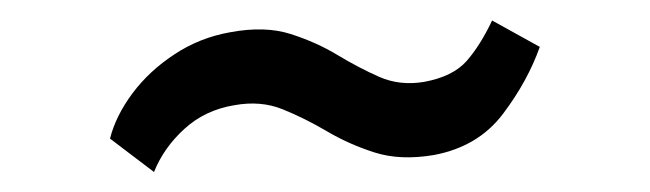

<svg xmlns="http://www.w3.org/2000/svg" viewBox="-20 -392 650 192"><path d="M90 -253.4Q95.8 -276.3 112.5 -298.7Q129.2 -321.1 154.5 -337.7Q179.7 -354.4 210.4 -359.8Q245 -366.2 270.6 -358Q296.3 -349.8 317.5 -337Q338.7 -324.2 359.3 -315.1Q379.9 -306.1 404 -310.1Q432.9 -315.4 446.7 -331.1Q460.4 -346.8 472.1 -371.5L519.8 -345.1Q507.5 -310.5 482.8 -277.9Q458.1 -245.3 414 -237Q380.4 -231.3 354.7 -239.5Q328.9 -247.7 306.8 -260.8Q284.7 -273.8 262.7 -282.7Q240.7 -291.6 214.4 -286.8Q185.1 -282 164.5 -263.2Q143.8 -244.4 134 -220Z"/></svg>

Font: Merriweather Light
Style: Regular
Weight: 300
Designer: Eben Sorkin
Foundry: Eben Sorkin
Version: Version 2.100